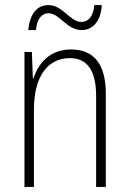

<svg xmlns="http://www.w3.org/2000/svg" viewBox="-20 -733 507 753"><path d="M91 -615H121C125 -662 146 -681 170 -681C214 -681 242 -615 300 -615C342 -615 376 -648 379 -713H350C346 -668 326 -647 299 -647C254 -647 227 -713 170 -713C126 -713 97 -680 91 -615ZM258 -539C175 -539 130 -484 111 -425H109L105 -529H76V0H113V-302C113 -439 171 -505 254 -505C319 -505 357 -461 357 -356V0H395V-365C395 -485 346 -539 258 -539Z"/></svg>

Font: Noto Sans Tamil Condensed ExtraLight
Style: Regular
Weight: 200
Width: 3
Designer: Jelle Bosma - Monotype Design Team
Foundry: Monotype Imaging Inc.
Version: Version 2.004